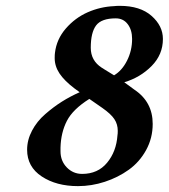

<svg xmlns="http://www.w3.org/2000/svg" viewBox="-20 -630 580 660"><path d="M262.2 -32.2Q316.4 -32.2 348.1 -70.6Q379.9 -108.9 383.8 -165Q384.8 -169.9 384.8 -180.2Q384.8 -203.1 373 -220.7Q361.3 -238.3 332 -258.8L287.1 -290Q230.5 -254.4 210 -214.6Q189.5 -174.8 188 -123V-109.9Q188 -76.7 209.7 -54.4Q231.4 -32.2 262.2 -32.2ZM377.9 -566.9Q328.6 -566.9 310.3 -542.5Q292 -518.1 292 -465.8Q292 -421.4 330.1 -397Q331.1 -396.5 334 -394.8Q336.9 -393.1 337.9 -392.1L372.1 -371.1Q399.4 -387.2 416.7 -421.6Q434.1 -456.1 434.1 -496.1Q434.1 -527.3 418.9 -547.1Q403.8 -566.9 377.9 -566.9ZM540 -496.1Q540 -442.4 501.2 -403.1Q462.4 -363.8 407.2 -347.2L441.9 -321.8Q504.9 -279.8 504.9 -204.1Q504.9 -155.3 482.2 -114Q459.5 -72.8 422.6 -46.4Q385.7 -20 340.3 -5.1Q294.9 9.8 248 9.8Q173.8 9.8 123.5 -23.4Q73.2 -56.6 73.2 -115.2Q73.2 -148.9 90.1 -180.9Q106.9 -212.9 135.3 -237.5Q163.6 -262.2 192.6 -280.5Q221.7 -298.8 253.9 -313L235.8 -326.2Q201.2 -352.5 184.6 -377.4Q168 -402.3 168 -430.2Q168 -442.4 168.9 -448.2Q174.3 -495.1 206.3 -532Q238.3 -568.8 281.7 -587.9Q325.2 -606.9 372.1 -608.9Q378.9 -609.9 392.1 -609.9Q461.9 -609.9 501 -575.4Q540 -541 540 -496.1Z"/></svg>

Font: Common Serif
Style: Bold Italic
Weight: 700
Italic angle: -12°
Designer: Philipp H. Poll, Khaled Hosny
Foundry: Stefan Peev, Context Ltd.
Version: Version 1.026